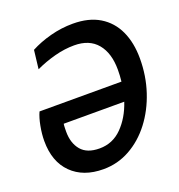

<svg xmlns="http://www.w3.org/2000/svg" viewBox="-131 -824 887 949"><g transform="rotate(-20 312.0 -350.0)"><path d="M609 -439Q609 -348 582 -266.2Q555 -184.5 506.5 -121.2Q458 -58 393.2 -22Q328.5 14 253.5 14Q148 14 86.5 -47Q25 -108 25 -216.5Q25 -253.5 32.8 -294.5Q40.5 -335.5 53 -362.5H484Q487.5 -393 487.5 -424Q487.5 -511.5 446.2 -561.2Q405 -611 325 -611Q274.5 -611 221.8 -597Q169 -583 120 -560L131.5 -658Q178.5 -683 236.8 -698.5Q295 -714 355.5 -714Q439 -714 495.5 -679.8Q552 -645.5 580.5 -583.8Q609 -522 609 -439ZM270.5 -89Q339.5 -89 388.5 -138.5Q437.5 -188 463 -264.5H144.5Q143 -254.5 142.8 -241Q142.5 -227.5 142.5 -223Q142.5 -163 173.5 -126Q204.5 -89 270.5 -89Z"/></g></svg>

Font: Cabin Condensed SemiBold
Style: Italic
Weight: 600
Width: 3
Italic angle: -10°
Designer: Pablo Impallari
Foundry: Pablo Impallari. http://www.impallari.com Igino Marini. http://www.ikern.com
Version: Version 3.001; ttfautohint (v1.8.3)